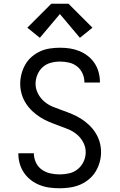

<svg xmlns="http://www.w3.org/2000/svg" viewBox="-20 -998 640 1026"><path d="M299 8Q272 8 245 4.5Q218 1 192.5 -9Q167 -19 145.5 -35.5Q124 -52 108.5 -74.5Q93 -97 85.5 -123.5Q78 -150 78 -177Q78 -177 78 -178Q78 -179 78 -179H161Q161 -179 161 -178.5Q161 -178 161 -178Q161 -153 172 -129.5Q183 -106 203.5 -91.5Q224 -77 249 -71.5Q274 -66 299 -66Q325 -66 350.5 -72Q376 -78 396 -94.5Q416 -111 427 -135Q438 -159 438 -185Q438 -212 425 -237Q412 -262 391 -279.5Q370 -297 344.5 -307.5Q319 -318 293.5 -327Q268 -336 243 -346.5Q218 -357 195 -371.5Q172 -386 152 -405Q132 -424 117.5 -447Q103 -470 95.5 -496.5Q88 -523 88 -550Q88 -577 95 -603.5Q102 -630 115.5 -653.5Q129 -677 150 -695Q171 -713 195.5 -724Q220 -735 247 -739Q274 -743 301 -743Q328 -743 354 -739Q380 -735 404.5 -725Q429 -715 450 -698.5Q471 -682 485.5 -660Q500 -638 507 -612Q514 -586 514 -560Q514 -559 514 -558.5Q514 -558 514 -557H431Q431 -557 431 -557.5Q431 -558 431 -559Q431 -583 421 -605.5Q411 -628 392 -643Q373 -658 349 -663.5Q325 -669 301 -669Q276 -669 251.5 -662.5Q227 -656 208.5 -639.5Q190 -623 180 -599Q170 -575 170 -550Q170 -523 183 -498Q196 -473 216.5 -455.5Q237 -438 262.5 -427.5Q288 -417 314 -408Q340 -399 365 -388.5Q390 -378 413 -363.5Q436 -349 456 -330Q476 -311 490.5 -288Q505 -265 512.5 -239Q520 -213 520 -185Q520 -158 512.5 -131Q505 -104 490.5 -80.5Q476 -57 454 -39Q432 -21 406.5 -10.5Q381 0 353.5 4Q326 8 299 8ZM407 -796 300 -923 193 -796 126 -850 254 -978H346L474 -850Z"/></svg>

Font: Iosevka Custom Extended
Style: Regular
Weight: 400
Width: 7
Monospace: yes
Designer: Belleve Invis
Foundry: Belleve Invis
Version: Version 11.2.4; ttfautohint (v1.8.4)